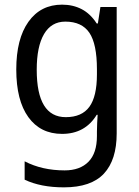

<svg xmlns="http://www.w3.org/2000/svg" viewBox="-20 -566 599 826"><path d="M247 -546Q294 -546 331.5 -526.5Q369 -507 396 -465H401L412 -536H482V8Q482 122 427 181Q372 240 255 240Q155 240 86 207V128Q161 167 258 167Q324 167 360.5 130Q397 93 397 19V0Q397 -14 398 -36Q399 -58 400 -72H396Q346 10 247 10Q154 10 102 -62Q50 -134 50 -267Q50 -399 102.5 -472.5Q155 -546 247 -546ZM261 -473Q201 -473 169.5 -419.5Q138 -366 138 -266Q138 -62 263 -62Q332 -62 364.5 -106.5Q397 -151 397 -246V-268Q397 -377 364.5 -425Q332 -473 261 -473Z"/></svg>

Font: Noto Sans SemiCondensed
Style: Regular
Weight: 400
Width: 4
Designer: Monotype Design Team
Foundry: Monotype Imaging Inc.
Version: Version 2.013; ttfautohint (v1.8.4.7-5d5b)